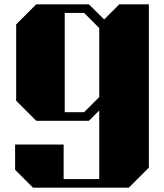

<svg xmlns="http://www.w3.org/2000/svg" viewBox="-20 -620 760 890"><path d="M670 -600V157L577 250H133L50 167V50H275V210H440V-108L392 -60H148L55 -153V-507L148 -600H392L463 -530L533 -600ZM440 -170V-490L370 -560H280V-100H370Z"/></svg>

Font: Kumar One
Style: Regular
Weight: 400
Designer: Parimal Parmar
Foundry: Indian Type Foundry
Version: Version 1.000;PS 1.000;hotconv 1.0.88;makeotf.lib2.5.647800